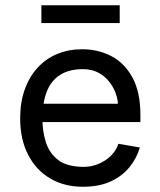

<svg xmlns="http://www.w3.org/2000/svg" viewBox="-20 -700 609 733"><path d="M296 13Q226 13 172 -18.5Q118 -50 87.5 -109Q57 -168 57 -248Q57 -310 74.5 -358.5Q92 -407 123.5 -441.5Q155 -476 198.5 -494Q242 -512 293 -512Q355 -512 405.5 -485.5Q456 -459 486 -403.5Q516 -348 516 -261V-234H137V-304H430Q430 -319 422.5 -341.5Q415 -364 399 -385.5Q383 -407 357.5 -421.5Q332 -436 297 -436Q243 -436 208.5 -413.5Q174 -391 158 -348.5Q142 -306 142 -245Q142 -198 155.5 -156Q169 -114 203 -88.5Q237 -63 300 -63Q329 -63 355.5 -74Q382 -85 402.5 -104.5Q423 -124 432 -151L514 -137Q502 -96 474.5 -62Q447 -28 403 -7.5Q359 13 296 13ZM138 -612V-680H437V-612Z"/></svg>

Font: Inclusive Sans
Style: Regular
Weight: 400
Designer: Olivia King
Foundry: Olivia King
Version: Version 2.004